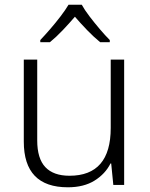

<svg xmlns="http://www.w3.org/2000/svg" viewBox="-20 -785 636 815"><path d="M507 -532V0H461L452 -91H449Q427 -47 381.5 -18.5Q336 10 268 10Q81 10 81 -184V-532H138V-189Q138 -112 172.5 -75.5Q207 -39 275 -39Q450 -39 450 -242V-532ZM327 -765Q339 -743 360 -715.5Q381 -688 404 -661Q427 -634 446 -615V-606H405Q378 -628 350 -657Q322 -686 298 -714Q274 -686 246.5 -657Q219 -628 192 -606H151V-615Q170 -635 193 -661.5Q216 -688 237 -715.5Q258 -743 271 -765Z"/></svg>

Font: Noto Sans Thai Looped Light
Style: Regular
Weight: 300
Designer: Sasikarn Vongin, Ben Mitchell
Foundry: The Fontpad Ltd
Version: Version 1.001; ttfautohint (v1.8.4.7-5d5b)